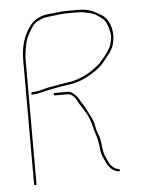

<svg xmlns="http://www.w3.org/2000/svg" viewBox="-49 -641 539 716"><g transform="rotate(-5 221.0 -282.5)"><path d="M152 -295.5C152 -292.5 153.3 -291 156 -291H203C217 -291 228.8 -281.3 238.5 -262C240.8 -257.3 244.3 -251.3 249 -244C267.7 -217.3 279.5 -193.5 284.5 -172.5C286.2 -165.5 287.8 -158.8 289.5 -152.5C291.2 -146.2 293.7 -138.1 297 -128.2C300.4 -118.4 303.4 -104.3 306 -86C306 -69.2 309.8 -53.7 317.5 -39.5C319.8 -35.2 322 -30.5 324 -25.5C326 -20.5 328.8 -15.5 332.5 -10.5C342 2.5 353.9 10 368 12C371.3 12 373.2 10.7 373.5 8C373.8 5.3 371.2 3.5 365.6 2.6C360 1.6 354 -1.6 347.5 -7.1C341.1 -12.5 335.9 -19.8 332 -29C330 -33.7 327 -40.2 323 -48.6C318.9 -57 315.7 -72.7 313.4 -95.7C312.4 -106.1 310.7 -114.9 308.5 -122C306.8 -127.3 305 -132.5 303 -137.5C301 -142.5 299.3 -148.2 298 -154.5C296.7 -160.8 295.2 -167.7 293.5 -175C291.8 -182.3 288.2 -191.3 282.5 -201.9C276.8 -212.5 271.8 -222.3 267.5 -231.5C265.2 -236.5 261.7 -242.3 257 -249C252.3 -255.7 248.3 -262.6 244.9 -269.8C241.4 -277 233.8 -285.2 222 -294.5C217.3 -298.2 211 -300 203 -300H156C153.3 -300 152 -298.5 152 -295.5ZM54.5 36C57.5 36 59 34.7 59 32V-432C59 -446.7 61.3 -465.7 66 -489C67.3 -495.7 69.2 -502.3 71.5 -509C73.8 -515.7 77.2 -522.8 81.5 -530.5C85.8 -538.2 90.9 -546.3 96.8 -554.9C102.8 -563.6 110.5 -569.9 120 -574C124.7 -576 129.7 -578.2 135 -580.5C140.3 -582.8 149.6 -584.7 162.9 -586C176.2 -587.4 189 -588.9 201.5 -590.5C209.2 -591.5 217.3 -592 226 -592H269C279.7 -592 293.5 -590 310.5 -586C316.2 -584.7 321.8 -582.8 327.5 -580.5C333.2 -578.2 338.2 -575.3 342.5 -572C346.8 -568.7 351.3 -565.3 356 -562C369.4 -553 378.7 -532.4 383.9 -500C385.2 -492 383.1 -478.5 377.8 -459.7C375.6 -452.2 367.7 -439.3 354 -421C349.3 -415.7 344.3 -409.5 338.8 -402.6C333.4 -395.7 322.5 -386.3 306 -374.5C295.3 -366.8 287 -361.7 281 -359C275 -356.3 269.8 -353.8 265.5 -351.5C261.2 -349.2 256.3 -347.2 251 -345.5C245.7 -343.8 240.7 -342.2 236 -340.5C231.3 -338.8 226.5 -337.7 221.5 -337C216.5 -336.3 211.2 -335.5 205.5 -334.5C199.8 -333.5 194.5 -332.7 189.5 -332C184.5 -331.3 179.7 -330.5 175 -329.5C170.3 -328.5 164 -327.3 156 -326C148 -324.7 141.2 -323.5 135.5 -322.5C129.8 -321.5 122.9 -319.7 114.7 -317.1C106.6 -314.5 96 -312.4 83 -311L73 -310C70.3 -310 69 -308.5 69 -305.5C69 -302.5 70.7 -301 74 -301L84 -302C90.7 -302.7 97.7 -304 105 -306C112.3 -308 120.3 -309.9 129 -311.6C137.7 -313.3 147.3 -315.3 158 -317.5C166 -319.2 172.2 -320.3 176.5 -321C180.8 -321.7 185.7 -322.5 191 -323.5C196.3 -324.5 204.2 -325.6 214.6 -326.8C225 -328.1 232.8 -329.8 238 -332C263.7 -338.4 289.7 -351.1 316 -370.2C330 -380.3 340.7 -390.3 348 -400C352 -405.3 356.2 -410.5 360.5 -415.5C364.8 -420.5 368.8 -425.7 372.5 -431C376.2 -436.3 379.8 -442.5 383.5 -449.4C387.2 -456.4 390.4 -470.2 393 -491C393 -526 382.7 -552.3 362 -570C343.8 -581.4 329.6 -589 319.4 -593C305.7 -598.3 288.9 -601 269 -601H226C217.3 -601 209.2 -600.5 201.5 -599.5C193.8 -598.5 186.3 -597.7 179 -597C171.7 -596.3 163.7 -595.7 155 -595C125.9 -590.8 103.4 -578.2 87.5 -557C62.5 -523.7 50 -482 50 -432V32C50 34.7 51.5 36 54.5 36Z"/></g></svg>

Font: Proton
Style: Lit
Weight: 500
Version: Version 1.017